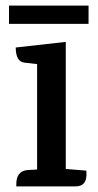

<svg xmlns="http://www.w3.org/2000/svg" viewBox="-20 -663 348 683"><path d="M12 -643H295V-578H12ZM249 0H38V-8Q38 -54 77 -58L112 -60V-435L68 -440Q36 -443 36 -494L214 -514V-62L287 -56Q293 0 249 0Z"/></svg>

Font: Karma SemiBold
Style: Regular
Weight: 600
Designer: Joana Correia
Foundry: Indian Type Foundry
Version: Version 1.202;PS 1.0;hotconv 1.0.78;makeotf.lib2.5.61930; tt